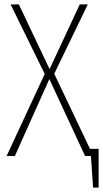

<svg xmlns="http://www.w3.org/2000/svg" viewBox="-20 -702 465 864"><path d="M384.8 -32.2H423.8V142.1H398.9L389.2 0H362.8L202.1 -346.2L46.9 0H9.8L181.2 -369.1L27.8 -682.1H64.9L203.1 -391.1L338.9 -682.1H375L224.1 -370.1Z"/></svg>

Font: Fira Sans Compressed UltraLight
Style: Regular
Weight: 200
Width: 1
Designer: Carrois Corporate & Edenspiekermann AG
Foundry: Carrois Corporate GbR & Edenspiekermann AG
Version: Version 4.203;PS 004.203;hotconv 1.0.88;makeotf.lib2.5.64775